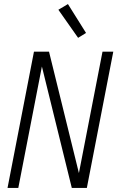

<svg xmlns="http://www.w3.org/2000/svg" viewBox="-20 -924 590 944"><path d="M17 0 147 -670H221L368 -73L484 -670H537L407 0H333L186 -597L70 0ZM364 -738 267 -876 314 -904 403 -762Z"/></svg>

Font: Lode Dark
Style: Italic
Weight: 400
Italic angle: -11°
Monospace: yes
Designer: Belleve Invis
Foundry: Belleve Invis
Version: Version 29.2.0; ttfautohint (v1.8.3)